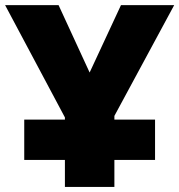

<svg xmlns="http://www.w3.org/2000/svg" viewBox="-20 -734 704 754"><path d="M332 -449.2 455.1 -713.9H664.1L429.2 -278.8V-264.2H588.9V-106H429.2V0H234.9V-106H75.2V-264.2H234.9V-272.9L0 -713.9H210Z"/></svg>

Font: OpenSansExtrabold
Style: Regular
Weight: 800
Foundry: Ascender Corporation
Version: Version 1.10